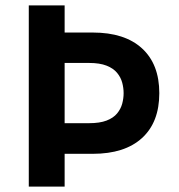

<svg xmlns="http://www.w3.org/2000/svg" viewBox="-20 -687 660 707"><path d="M86 0V-667H218V-567.2H321.6Q439.2 -567.2 502.9 -508.9Q566.6 -450.6 566.6 -344Q566.6 -236.8 502.9 -178.7Q439.2 -120.6 321.6 -120.6H218V0ZM218 -233.4H308Q347.2 -233.4 372.3 -243Q397.4 -252.6 411.1 -269.2Q424.8 -285.8 430 -305.3Q435.2 -324.8 435.2 -344Q435.2 -363.2 430 -382.7Q424.8 -402.2 411.1 -418.8Q397.4 -435.4 372.3 -445.3Q347.2 -455.2 308 -455.2H218Z"/></svg>

Font: Maven Pro VF Beta
Style: Regular
Weight: 400
Designer: Joe Prince
Foundry: Joe Prince
Version: Version 2.002